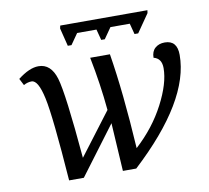

<svg xmlns="http://www.w3.org/2000/svg" viewBox="-78 -792 956 879"><g transform="rotate(-10 399.5 -352.5)"><path d="M662.1 -705.1 660.2 -691.9 602.1 -607.9H585L571.8 -658.2H481.9L446.8 -607.9H430.2L417 -658.2H327.1L292 -607.9H274.9L253.9 -691.9L256.8 -705.1ZM458 -536.1Q487.8 -353.5 503.9 -91.8Q589.4 -169.9 639.2 -265.4Q689 -360.8 689 -431.2Q689 -476.6 651.9 -485.8Q651.9 -515.1 669.4 -530.5Q687 -545.9 713.9 -545.9Q772 -545.9 772 -478Q772 -265.1 485.8 0H423.8L410.2 -224.1L242.2 0H173.8Q151.9 -299.8 132.8 -387.9Q113.8 -476.1 83 -476.1Q64.5 -476.1 45.9 -465.8L29.8 -497.1Q83.5 -539.1 126 -539.1Q183.6 -539.1 205.6 -467Q227.5 -395 253.9 -90.8L402.8 -287.1Q391.6 -408.7 366.2 -536.1Z"/></g></svg>

Font: Droid Serif
Style: Italic
Weight: 400
Italic angle: -12°
Designer: Monotype Design team
Foundry: Monotype Imaging Inc.
Version: Version 1.03